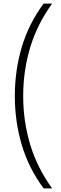

<svg xmlns="http://www.w3.org/2000/svg" viewBox="-20 -828 337 1068"><path d="M222.5 220Q139 106.5 100.8 -23Q62.5 -152.5 62.5 -294Q62.5 -435.5 100.8 -565Q139 -694.5 222.5 -808H270Q186 -691.5 147.5 -562.5Q109 -433.5 109 -294Q109 -154.5 147.5 -25.5Q186 103.5 270 220Z"/></svg>

Font: Encode Sans SemiCondensed SemiCondensed ExtraLight
Style: Regular
Weight: 200
Width: 4
Designer: Multiple Designers
Foundry: Impallari Type
Version: Version 3.000; ttfautohint (v1.8.3) -l 8 -r 50 -G 200 -x 14 